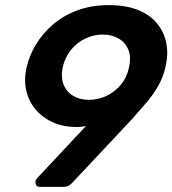

<svg xmlns="http://www.w3.org/2000/svg" viewBox="-20 -730 673 750"><path d="M135 0Q126 0 121.5 -6.5Q117 -13 119 -22Q120 -27 122 -30Q124 -33 126 -35L316 -238Q295 -233 273 -234Q223 -235 183.5 -253.5Q144 -272 118 -303.5Q92 -335 82.5 -376.5Q73 -418 84 -467Q94 -512 120 -555.5Q146 -599 186.5 -634Q227 -669 282 -689.5Q337 -710 405 -710Q472 -710 519 -691Q566 -672 593.5 -638.5Q621 -605 629.5 -562Q638 -519 627 -471Q618 -428 596 -391Q574 -354 547 -323.5Q520 -293 495 -264L266 -20Q262 -15 252.5 -7.5Q243 0 228 0ZM327 -340Q363 -340 396 -355.5Q429 -371 452.5 -399.5Q476 -428 484 -467Q493 -507 481.5 -535.5Q470 -564 443.5 -579.5Q417 -595 381 -595Q346 -595 313.5 -579.5Q281 -564 257.5 -535.5Q234 -507 225 -467Q217 -428 228.5 -399.5Q240 -371 266 -355.5Q292 -340 327 -340Z"/></svg>

Font: Rubik Medium
Style: Italic
Weight: 500
Italic angle: -12°
Designer: Hubert and Fischer
Foundry: Hubert and Fischer
Version: Version 2.300;gftools[0.9.30]